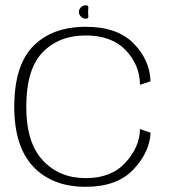

<svg xmlns="http://www.w3.org/2000/svg" viewBox="-20 -696 658 720"><path d="M301.5 4.5Q419.5 4.5 480.8 -61Q542 -126.5 544.5 -198.5L505 -212Q504 -145 450.8 -86.5Q397.5 -28 301.5 -28Q202.5 -28 140.5 -94.5Q78.5 -161 78.5 -295.5Q78.5 -436.5 139.8 -499.8Q201 -563 301.5 -563Q398.5 -563 451.2 -508Q504 -453 505 -378L544.5 -391Q542 -471 481 -533.2Q420 -595.5 301.5 -595.5Q176 -595.5 104.8 -523.2Q33.5 -451 33.5 -295.5Q33.5 -146.5 104.8 -71Q176 4.5 301.5 4.5ZM301.5 -626Q312 -626 311.2 -633.8Q310.5 -641.5 310.5 -651.5Q310.5 -661.5 311.2 -668.8Q312 -676 301.5 -676Q291 -676 283.5 -668.8Q276 -661.5 276 -651.5Q276 -641 283.8 -633.5Q291.5 -626 301.5 -626Z"/></svg>

Font: Anybody SemiExpanded ExtraLight
Style: Regular
Weight: 250
Width: 6
Version: Version 1.113;gftools[0.9.25]